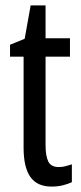

<svg xmlns="http://www.w3.org/2000/svg" viewBox="-20 -678 299 708"><path d="M197 -62Q209 -62 221 -65Q233 -68 245 -72V-6Q229 1 211 5.5Q193 10 170 10Q117 10 92 -25.5Q67 -61 67 -133V-469H17V-513L71 -535L93 -658H148V-537H238V-469H148V-143Q148 -103 158 -82.5Q168 -62 197 -62Z"/></svg>

Font: Noto Sans Lao ExtraCondensed
Style: Regular
Weight: 400
Width: 2
Designer: Monotype Design Team
Foundry: Monotype Imaging Inc.
Version: Version 2.003; ttfautohint (v1.8.4.7-5d5b)